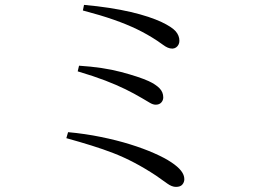

<svg xmlns="http://www.w3.org/2000/svg" viewBox="-20 -739 1040 771"><path d="M700.4 -575Q700.4 -566.6 696.7 -559.6Q693.1 -552.6 686.7 -548.3Q680.3 -544.1 672.3 -543.8Q662.4 -543.8 653.4 -547.8Q644.4 -551.7 634.8 -558.9Q625.1 -566.2 610.8 -575.7Q572.3 -601.1 530.5 -621.4Q488.7 -641.6 436.4 -659.9Q384.2 -678.2 312.8 -696.9L317.4 -719.4Q371.8 -714.5 418.5 -707.3Q465.2 -700.1 504.8 -690.9Q544.4 -681.6 575.5 -671.3Q606.5 -660.9 628.9 -650.4Q670.4 -630.6 685.4 -613.4Q700.4 -596.2 700.4 -575ZM297.4 -475.2Q394.3 -469 466.2 -449.9Q538.1 -430.8 576.7 -413.4Q605.2 -400.2 620.4 -384.7Q635.6 -369.1 635.6 -347.9Q635.6 -336.1 627.6 -327.3Q619.6 -318.6 605.3 -318.6Q594.6 -318.6 582.1 -326Q569.6 -333.5 550.4 -344.7Q519.1 -363.2 483.8 -380.6Q448.5 -397.9 402.4 -415.7Q356.2 -433.4 292 -452.5ZM253.4 -208.3Q322 -202 385.4 -189Q448.8 -176.1 502.7 -159.3Q556.7 -142.5 598.9 -123.8Q641.2 -105.2 667.6 -87.5Q694 -70 707.1 -53.3Q720.2 -36.6 720.2 -19.5Q720.2 -7.4 712.3 2Q704.5 11.5 686.4 11.5Q670.2 11.5 651.3 -2.2Q632.4 -15.9 607.3 -33.4Q561.5 -63.6 519.7 -85.5Q478 -107.5 436.1 -123.8Q394.1 -140.1 347.7 -154.5Q301.3 -169 246.4 -184.2Z"/></svg>

Font: Noto Serif JP
Style: Regular
Weight: 200
Designer: Ryoko NISHIZUKA 西塚涼子 (kana & ideographs); Frank Grießhammer (Latin, Greek & Cyrillic); Wenlong ZHANG 张文龙 (bopomofo); San
Foundry: Adobe
Version: Version 2.001;hotconv 1.1.0;makeotfexe 2.6.0